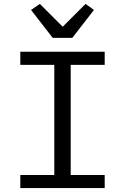

<svg xmlns="http://www.w3.org/2000/svg" viewBox="-20 -963 640 983"><path d="M250 -769 139 -912 184 -943 301 -826 418 -943 461 -912 350 -769ZM84 0V-67H258V-631H84V-698H516V-631H342V-67H516V0Z"/></svg>

Font: PlemolJP35 Console
Style: Regular
Weight: 400
Version: v2.0.3; ttfautohint (v1.8.4.7-5d5b-dirty) -l 6 -r 45 -G 200 